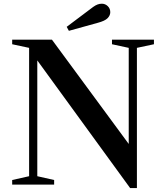

<svg xmlns="http://www.w3.org/2000/svg" viewBox="-20 -970 866 1009"><path d="M664 18.5 176 -652.5V-44L264.5 -24V0H44V-24L133 -44V-718.5L44 -737.5V-761.5H253L656.5 -213.5V-718.5L568.5 -737.5V-761.5H789V-737.5L699.5 -718.5V18.5ZM342 -808 330.5 -829 469.5 -933.5Q482 -942.5 492.8 -946.5Q503.5 -950.5 515 -950.5Q533 -950.5 546.2 -937.8Q559.5 -925 559.5 -906Q559.5 -889 545.5 -874.5Q531.5 -860 493.5 -850Z"/></svg>

Font: Libre Caslon Text
Style: Regular
Weight: 400
Designer: Pablo Impallari, Rodrigo Fuenzalida, Katja Schimmel
Foundry: Pablo Impallari, Rodrigo Fuenzalida
Version: Version 2.000